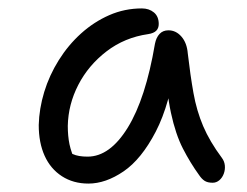

<svg xmlns="http://www.w3.org/2000/svg" viewBox="-20 -728 587 456"><path d="M190 -292Q154 -292 127 -309.5Q100 -327 86 -358Q72 -389 72 -431Q73 -470 85 -509.5Q97 -549 119.5 -585Q142 -621 172.5 -648.5Q203 -676 239.5 -692Q276 -708 317 -708Q334 -708 345.5 -698.5Q357 -689 357 -671Q357 -661 351 -655Q345 -649 332 -647Q276 -639 233 -606Q190 -573 166 -526.5Q142 -480 141 -429Q141 -405 145 -385.5Q149 -366 163 -334L122 -387Q140 -368 153 -362Q166 -356 188 -356Q241 -356 283.5 -425Q326 -494 348 -624Q351 -639 359 -647.5Q367 -656 380 -656Q398 -656 411 -641Q424 -626 426 -601Q432 -549 439.5 -507Q447 -465 462.5 -428.5Q478 -392 507 -353Q513 -345 514 -335Q515 -325 511.5 -315.5Q508 -306 501 -300Q494 -294 485 -294Q473 -294 466 -298.5Q459 -303 453 -312Q432 -341 414.5 -375Q397 -409 386 -460Q375 -511 372 -590H399Q384 -481 350 -415.5Q316 -350 273.5 -321Q231 -292 190 -292Z"/></svg>

Font: Shantell Sans Light
Style: Regular
Weight: 300
Designer: Stephen Nixon, Anya Danilova, Shantell Martin
Foundry: Arrow Type
Version: Version 1.011;[c5ecc13dd]